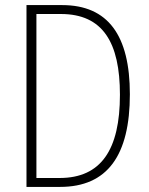

<svg xmlns="http://www.w3.org/2000/svg" viewBox="-20 -734 587 754"><path d="M490 -364C490 -594 405 -714 224 -714H84V0H216C402 0 490 -124 490 -364ZM451 -362C451 -146 377 -35 214 -35H123V-679H219C384 -679 451 -567 451 -362Z"/></svg>

Font: Noto Sans Tamil Condensed ExtraLight
Style: Regular
Weight: 200
Width: 3
Designer: Jelle Bosma - Monotype Design Team
Foundry: Monotype Imaging Inc.
Version: Version 2.004